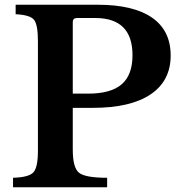

<svg xmlns="http://www.w3.org/2000/svg" viewBox="-20 -790 757 810"><path d="M700 -556Q700 -449 615.5 -392Q531 -335 372 -335H287V-159Q287 -83 313 -61.5Q339 -40 432 -40V0H35V-40Q102 -42 121 -63Q140 -84 140 -154V-616Q140 -686 123.5 -706.5Q107 -727 46 -730V-770H392Q543 -770 621.5 -715.5Q700 -661 700 -556ZM287 -697V-395H352Q448 -395 493.5 -434.5Q539 -474 539 -557Q539 -714 382 -714H305Q287 -714 287 -697Z"/></svg>

Font: Libre Baskerville
Style: Bold
Weight: 700
Designer: Pablo Impallari, Rodrigo Fuenzalida
Foundry: Pablo Impallari, Rodrigo Fuenzalida
Version: Version 1.000